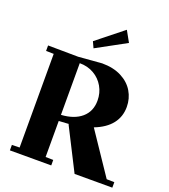

<svg xmlns="http://www.w3.org/2000/svg" viewBox="-162 -1036 1016 1152"><g transform="rotate(20 346.0 -460.0)"><path d="M690 -35V0H449L313 -268L316 -270Q293 -268 251 -266V-36L300 -35V0H36V-35L85 -36V-634L36 -635V-670L229 -668L378 -680Q450 -680 501.5 -653.5Q553 -627 579.5 -582.5Q606 -538 606 -484Q606 -422 570 -376Q534 -330 462 -302L641 -36ZM251 -305Q334 -310 381 -350.5Q428 -391 428 -460Q428 -509 405 -549Q382 -589 342 -612Q302 -635 251 -635ZM280 -786 448 -920 487 -850 298 -747Z"/></g></svg>

Font: Rakkas
Style: Regular
Weight: 400
Designer: Zeynep Akay
Foundry: Zeynep Akay
Version: Version 2.000